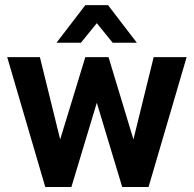

<svg xmlns="http://www.w3.org/2000/svg" viewBox="-20 -748 775 768"><path d="M8.8 -519.5H139.6L220.7 -190.4L321.3 -519.5H414.1L513.7 -190.4L594.7 -519.5H726.6L574.2 0H468.8L367.2 -336.9L265.6 0H161.1ZM321.3 -727.5H412.1L527.3 -577.1H430.7L367.2 -655.3L303.7 -577.1H206.1Z"/></svg>

Font: Dinish
Style: Bold
Weight: 700
Designer: Bert Driehuis
Foundry: Playbeing
Version: Version 3.006; git-39231f3c-release